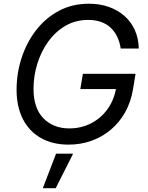

<svg xmlns="http://www.w3.org/2000/svg" viewBox="-20 -757 786 1018"><path d="M343.8 9.8Q258.3 9.8 196.5 -25.4Q134.8 -60.5 101.3 -125.7Q67.9 -190.9 67.9 -281.2Q67.9 -367.7 94.2 -449.2Q120.6 -530.8 170.4 -595.7Q220.2 -660.6 291.3 -699Q362.3 -737.3 451.2 -737.3Q509.8 -737.3 558.1 -720Q606.4 -702.6 641.4 -671.1Q676.3 -639.6 695.6 -595.9Q714.8 -552.2 715.8 -499.5H620.1Q614.7 -534.7 601.3 -562.5Q587.9 -590.3 566.4 -610.4Q544.9 -630.4 515.1 -640.9Q485.4 -651.4 447.8 -651.4Q380.4 -651.4 326.9 -620.1Q273.4 -588.9 235.6 -536.1Q197.8 -483.4 177.7 -418.5Q157.7 -353.5 157.7 -286.1Q157.7 -183.1 210.4 -129.6Q263.2 -76.2 347.2 -76.2Q410.2 -76.2 462.6 -103Q515.1 -129.9 550.3 -178.7Q585.4 -227.5 596.2 -293L622.1 -284.7H405.8L419.4 -365.7H698.7L685.1 -283.2Q673.8 -215.8 643.6 -161.9Q613.3 -107.9 567.9 -69.6Q522.5 -31.2 465.3 -10.7Q408.2 9.8 343.8 9.8ZM207 240.7 277.3 57.6H367.7L275.4 240.7Z"/></svg>

Font: Inter Variable
Style: Italic
Weight: 400
Italic angle: -9.39999°
Designer: Rasmus Andersson
Foundry: rsms
Version: Version 4.001;git-9221beed3